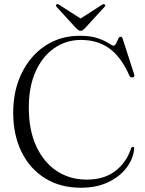

<svg xmlns="http://www.w3.org/2000/svg" viewBox="-20 -886 697 923"><path d="M625 -172.5Q621.5 -124.5 589.5 -81.2Q557.5 -38 501.5 -10.8Q445.5 16.5 369.5 16.5Q269 16.5 195.8 -29.5Q122.5 -75.5 83 -156.8Q43.5 -238 43.5 -344Q43.5 -451.5 84.8 -535.2Q126 -619 198.2 -666.5Q270.5 -714 363.5 -714Q416.5 -714 450 -702.2Q483.5 -690.5 501.5 -678.5Q519.5 -666.5 525.5 -666.5Q533 -666.5 538.2 -677.2Q543.5 -688 548.2 -698.8Q553 -709.5 559.5 -709.5Q567 -709.5 570 -699L625 -528.5Q629 -515 617 -514Q606.5 -512.5 601.5 -523.5Q562 -613 505.2 -653.5Q448.5 -694 369.5 -694Q297.5 -694 240.8 -654.5Q184 -615 151.2 -542.2Q118.5 -469.5 118.5 -369.5Q118.5 -260 154.5 -182.5Q190.5 -105 253.2 -63.8Q316 -22.5 396.5 -22.5Q480 -22.5 533.8 -63.5Q587.5 -104.5 610 -172Q613.5 -180.5 620 -180Q625.5 -179.5 625 -172.5ZM390 -752Q384 -745.5 379.2 -741.8Q374.5 -738 367.5 -738Q361 -738 356 -741.8Q351 -745.5 344.5 -752L252.5 -852.5Q245.5 -860.5 251.5 -864.5Q256.5 -868.5 265 -862.5L367.5 -797L469.5 -862.5Q478.5 -868.5 483.5 -864.5Q489 -860 482 -852.5Z"/></svg>

Font: Fraunces 72pt Light
Style: Regular
Weight: 300
Version: Version 1.000;[0bf87f6ff]